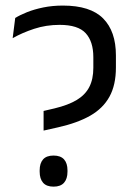

<svg xmlns="http://www.w3.org/2000/svg" viewBox="-20 -670 486 699"><path d="M138.7 -194.6V-266.1L178.6 -275.4Q228.5 -287.4 259.5 -306.1Q290.5 -324.8 305.1 -353.3Q319.8 -381.8 319.8 -423V-461.7Q319.8 -518.7 292 -549.1Q264.2 -579.5 197 -579.5Q148.2 -579.5 104.3 -565.1Q60.3 -550.6 26.1 -531L35.4 -604.6Q53 -615.5 78.7 -625.8Q104.4 -636 137.6 -642.9Q170.8 -649.7 209.2 -649.7Q309 -649.7 355.5 -602.9Q402 -556 402 -468.4V-424.2Q402 -360.5 378.5 -318Q355 -275.4 308.6 -248.9Q262.1 -222.4 192.1 -206.6ZM175 9.5Q149.2 9.5 136.8 -4.8Q124.4 -19.1 124.4 -44.9V-49.9Q124.4 -75.6 136.8 -89.7Q149.2 -103.7 175 -103.7Q200.6 -103.7 213.2 -89.7Q225.7 -75.6 225.7 -49.9V-44.9Q225.7 -19.1 213.2 -4.8Q200.6 9.5 175 9.5Z"/></svg>

Font: Anek Bangla Medium
Style: Regular
Weight: 500
Designer: Sulekha Rajkumar (Bangla), Yesha Goshar (Latin)
Foundry: Ek Type
Version: Version 1.003